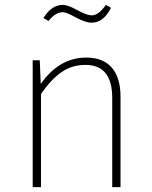

<svg xmlns="http://www.w3.org/2000/svg" viewBox="-20 -767 622 787"><path d="M238 -717Q207 -717 179 -681L158 -693Q191 -747 238 -747Q258 -747 297 -725.5Q336 -704 356 -704Q384 -704 414 -747L435 -735Q404 -674 356 -674Q330 -674 291 -695.5Q252 -717 238 -717ZM333 -531Q403 -531 438.5 -489.5Q474 -448 474 -371V0H440V-366Q440 -501 330 -501Q274 -501 231 -470.5Q188 -440 148 -382V0H114V-520H143L147 -423Q223 -531 333 -531Z"/></svg>

Font: Fira Sans UltraLight
Style: Regular
Weight: 200
Designer: Carrois Corporate & Edenspiekermann AG
Foundry: Carrois Corporate GbR & Edenspiekermann AG
Version: Version 4.106;PS 004.106;hotconv 1.0.70;makeotf.lib2.5.58329